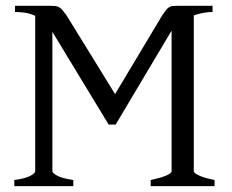

<svg xmlns="http://www.w3.org/2000/svg" viewBox="-20 -635 791 655"><path d="M28.8 0V-21Q64.9 -25.4 82.5 -34.7Q100.1 -43.9 100.1 -50.8V-581.1Q82 -589.4 64.2 -591.8Q46.4 -594.2 31.2 -594.2V-615.2H151.4Q161.6 -615.2 168.5 -614.5Q175.3 -613.8 180.9 -610.8Q186.5 -607.9 192.1 -601.6Q197.8 -595.2 206.1 -584L372.6 -314L534.2 -584Q542 -595.2 547.1 -601.6Q552.2 -607.9 557.4 -610.8Q562.5 -613.8 568.6 -614.5Q574.7 -615.2 585 -615.2H705.1V-594.2Q690.9 -594.2 674.6 -591.3Q658.2 -588.4 641.1 -582.5V-50.8Q641.1 -44.9 658.9 -36.4Q676.8 -27.8 711.9 -21V0H494.1V-21Q527.3 -27.8 546.4 -35.9Q565.4 -43.9 565.4 -50.8V-529.8L563.5 -527.3L374.5 -210H350.6L158.7 -526.4V-50.8Q158.7 -44.9 175.3 -35.6Q191.9 -26.4 230 -21V0Z"/></svg>

Font: Gentium Unicode
Style: Regular
Weight: 400
Version: Version 1.009